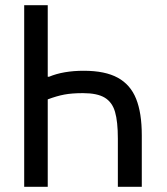

<svg xmlns="http://www.w3.org/2000/svg" viewBox="-20 -718 640 738"><path d="M163.5 -698V-423H168.5Q223.5 -446 302 -446Q384 -446 432.8 -419.2Q481.5 -392.5 503.2 -338.2Q525 -284 525 -198V0H433V-185Q433 -250.5 422.2 -287.8Q411.5 -325 382.8 -342.5Q354 -360 299 -360Q256.5 -360 227.2 -354.5Q198 -349 163.5 -336V0H73V-698Z"/></svg>

Font: JuliaMono Medium
Style: Regular
Weight: 500
Monospace: yes
Designer: cormullion
Foundry: corm
Version: Version 0.054; ttfautohint (v1.8.4)